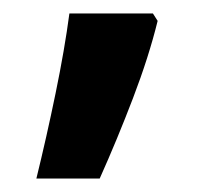

<svg xmlns="http://www.w3.org/2000/svg" viewBox="-20 -380 317 285"><path d="M207 -360 214 -349Q201 -296 177.5 -234.5Q154 -173 128 -115H34Q49 -176 62.5 -241.5Q76 -307 83 -360Z"/></svg>

Font: Noto Sans Khmer UI ExtraCondensed SemiBold
Style: Regular
Weight: 600
Width: 2
Designer: Danh Hong and the Monotype Design Team
Foundry: Monotype Imaging Inc.
Version: Version 2.002; ttfautohint (v1.8.4.7-5d5b)